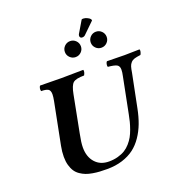

<svg xmlns="http://www.w3.org/2000/svg" viewBox="-167 -1096 1155 1243"><g transform="rotate(-20 411.0 -474.5)"><path d="M121.1 -160.2Q121.1 -196.3 128.9 -234.9L185.1 -520Q190.9 -549.8 190.9 -566.9Q190.9 -594.7 175.5 -602.8Q160.2 -610.8 128.9 -610.8Q125.5 -619.6 127.7 -630.9Q129.9 -642.1 134.8 -647Q228.5 -645 282.2 -645Q338.4 -645 432.1 -647Q435.5 -641.1 432.9 -630.4Q430.2 -619.6 424.8 -610.8Q368.2 -610.8 348.9 -594.2Q329.6 -577.6 318.8 -520L270 -268.1Q257.8 -209 257.8 -174.8Q257.8 -110.4 292.7 -71.3Q327.6 -32.2 387.2 -32.2Q420.9 -32.2 449.5 -40.3Q478 -48.3 498.5 -61Q519 -73.7 536.4 -93.5Q553.7 -113.3 564.7 -133.1Q575.7 -152.8 585.2 -179.4Q594.7 -206.1 600.1 -227.3Q605.5 -248.5 610.8 -275.9L659.2 -520Q665 -545.4 665 -564Q665 -588.9 648.7 -597.9Q632.3 -606.9 587.9 -610.8Q585 -620.6 587.6 -631.3Q590.3 -642.1 595.2 -647Q690.9 -645 716.8 -645Q726.1 -645 819.8 -647Q823.2 -641.1 820.8 -630.4Q818.4 -619.6 813 -610.8Q785.6 -607.4 770.5 -602.8Q755.4 -598.1 745.4 -587.2Q735.4 -576.2 731 -562Q726.6 -547.9 722.2 -520L676.8 -293.9Q666 -238.8 649.2 -194.1Q632.3 -149.4 606.2 -110.8Q580.1 -72.3 545.7 -46.1Q511.2 -20 463.9 -5.1Q416.5 9.8 358.9 9.8Q330.6 9.8 308.3 8.5Q286.1 7.3 260.3 2.9Q234.4 -1.5 215.3 -8.8Q196.3 -16.1 177.7 -28.8Q159.2 -41.5 147.5 -59.1Q135.7 -76.7 128.4 -102.3Q121.1 -127.9 121.1 -160.2ZM534.2 -957Q538.1 -959 544.9 -959Q559.1 -959 573.7 -951.4Q588.4 -943.8 592.8 -937L595.2 -928.2L519 -854Q511.2 -846.2 498 -846.2Q489.7 -846.2 485.8 -851.3Q481.9 -856.4 481.9 -861.8Q481.9 -868.2 484.9 -874ZM538.1 -795.9Q538.1 -818.8 554.2 -835Q570.3 -851.1 592.8 -851.1Q615.7 -851.1 631.8 -835Q647.9 -818.8 647.9 -795.9Q647.9 -773.4 631.8 -757.3Q615.7 -741.2 592.8 -741.2Q570.3 -741.2 554.2 -757.3Q538.1 -773.4 538.1 -795.9ZM359.9 -795.9Q359.9 -818.8 376.2 -835Q392.6 -851.1 415 -851.1Q438 -851.1 454.1 -835Q470.2 -818.8 470.2 -795.9Q470.2 -773.4 454.1 -757.3Q438 -741.2 415 -741.2Q392.6 -741.2 376.2 -757.3Q359.9 -773.4 359.9 -795.9Z"/></g></svg>

Font: Common Serif
Style: Bold Italic
Weight: 700
Italic angle: -12°
Designer: Philipp H. Poll, Khaled Hosny
Foundry: Stefan Peev, Context Ltd.
Version: Version 1.026